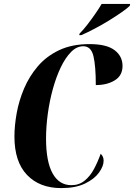

<svg xmlns="http://www.w3.org/2000/svg" viewBox="-20 -954 687 984"><path d="M294 10Q183 10 118.5 -57.5Q54 -125 54 -254Q54 -310 65.5 -374Q77 -438 103.5 -500.5Q130 -563 174 -614.5Q218 -666 283.5 -697Q349 -728 439 -728Q526 -728 567 -697Q608 -666 608 -616Q608 -567 568.5 -542.5Q529 -518 471 -518Q471 -615 459 -666Q447 -717 407 -717Q373 -717 344 -687.5Q315 -658 291.5 -609Q268 -560 251 -498.5Q234 -437 225 -371Q216 -305 216 -244Q216 -126 249.5 -65.5Q283 -5 346 -5Q385 -5 413.5 -28Q442 -51 461.5 -87.5Q481 -124 496 -166Q503 -159 507 -151Q511 -143 511 -130Q511 -102 487 -69Q463 -36 415 -13Q367 10 294 10ZM388 -782Q407 -801 427.5 -827.5Q448 -854 467.5 -882Q487 -910 501 -934H647L645 -924Q633 -912 604.5 -892Q576 -872 539.5 -849.5Q503 -827 465 -807Q427 -787 397 -774H386Z"/></svg>

Font: Noto Serif Display ExtraCondensed ExtraBold
Style: Italic
Weight: 800
Width: 2
Italic angle: -12°
Designer: Monotype Design Team
Foundry: Monotype Imaging Inc.
Version: Version 2.009